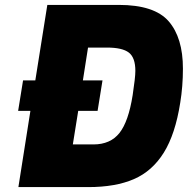

<svg xmlns="http://www.w3.org/2000/svg" viewBox="-20 -763 766 783"><path d="M726 -483Q726 -411 715 -344Q695 -216 648 -140.5Q601 -65 526 -32.5Q451 0 340 0H55L104 -311H54L74 -435H124L173 -743H464Q610 -743 668 -676Q726 -609 726 -483ZM532 -474Q532 -528 505.5 -548.5Q479 -569 416 -569H339L318 -435H398L378 -311H299L277 -174H361Q430 -174 467 -220.5Q504 -267 521 -375Q532 -447 532 -474Z"/></svg>

Font: Exo Black
Style: Italic
Weight: 900
Italic angle: -9°
Designer: Natanael Gama
Foundry: Natanael Gama
Version: Version 1.500; ttfautohint (v1.6)